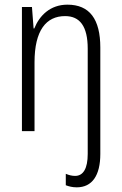

<svg xmlns="http://www.w3.org/2000/svg" viewBox="-20 -655 521 823"><path d="M309 148C375 148 410 97 410 5V-451C410 -573 364 -635 269 -635C195 -635 149 -588 127 -533H124L117 -625H74V-93H128V-388C128 -525 178 -586 259 -586C322 -586 356 -543 356 -446V5C356 67 337 99 302 99C289 99 276 96 262 90V139C275 144 290 148 309 148Z"/></svg>

Font: Noto Sans Telugu UI Condensed Light
Style: Regular
Weight: 300
Width: 3
Designer: Jelle Bosma - Monotype Design Team
Foundry: Monotype Imaging Inc.
Version: Version 2.005